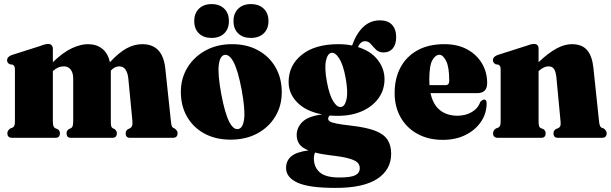

<svg xmlns="http://www.w3.org/2000/svg" viewBox="-20 -674 2987 939"><path d="M238.5 -434.5V-370Q289 -418.5 331.8 -438.2Q374.5 -458 410 -458Q451.5 -458 479.8 -435.8Q508 -413.5 517.5 -369.5Q560 -416 598.2 -437Q636.5 -458 676 -458Q776 -458 788.5 -338.5L816 -80Q817.5 -64.5 819.8 -58.2Q822 -52 827 -49L835 -45Q841 -40 844.8 -35Q848.5 -30 848.5 -22.5Q848.5 0 825 0H615Q594.5 0 594.5 -22.5Q594.5 -34.5 605.5 -42L615 -46.5Q622.5 -50 625.8 -58.2Q629 -66.5 627.5 -83L607.5 -290.5Q604.5 -318 593.8 -333.8Q583 -349.5 562.5 -349.5Q541 -349.5 522 -328.5L521.5 -328Q522 -326.5 522 -324.5V-79Q522 -63 524 -56.5Q526 -50 531.5 -47L540.5 -42.5Q551.5 -34 551.5 -22.5Q551.5 0 529 0H326Q305.5 0 305.5 -22.5Q305.5 -34.5 316 -42L325.5 -46.5Q333 -50 335.5 -58.2Q338 -66.5 338 -84.5V-290.5Q338 -317.5 325.8 -333.5Q313.5 -349.5 293 -349.5Q263 -349.5 239.5 -327L238.5 -326V-82Q238.5 -65.5 241.2 -57.8Q244 -50 250 -47L262.5 -42Q273 -34.5 273 -22.5Q273 0 251.5 0H39.5Q16 0 16 -22.5Q16 -35.5 30 -45.5L41.5 -50Q47.5 -53 50.2 -59.5Q53 -66 53 -81V-332.5Q53 -344.5 50.2 -349.8Q47.5 -355 41 -358L28 -359.5Q14.5 -366.5 14.5 -379.5Q14.5 -395.5 36.5 -404.5L176.5 -449Q191.5 -455 200 -457Q208.5 -459 216.5 -459Q227.5 -459 233 -452Q238.5 -445 238.5 -434.5Z M1115 -458Q1187.5 -458 1242.2 -428Q1297 -398 1327.5 -345Q1358 -292 1358 -222.5Q1358 -156.5 1326.2 -104Q1294.5 -51.5 1238.2 -21.2Q1182 9 1107.5 9Q1035 9 980.2 -20.5Q925.5 -50 895 -102.8Q864.5 -155.5 864.5 -224.5Q864.5 -290.5 896.5 -343.2Q928.5 -396 985 -427Q1041.5 -458 1115 -458ZM1145.5 -43Q1168.5 -47.5 1174 -93Q1179.5 -138.5 1162 -234Q1144 -329 1122.8 -369.5Q1101.5 -410 1078 -405.5Q1055 -400.5 1049.8 -355.2Q1044.5 -310 1062 -214.5Q1080 -119 1101 -78.5Q1122 -38 1145.5 -43ZM1015 -488.5Q976 -488.5 953 -510.5Q930 -532.5 930 -571Q930 -609 953 -631.5Q976 -654 1015 -654Q1054 -654 1076.8 -631.5Q1099.5 -609 1099.5 -571Q1099.5 -533 1076.8 -510.8Q1054 -488.5 1015 -488.5ZM1207 -488.5Q1168 -488.5 1145 -510.5Q1122 -532.5 1122 -571Q1122 -609 1145.2 -631.5Q1168.5 -654 1207 -654Q1246.5 -654 1269.8 -631.5Q1293 -609 1293 -571Q1293 -533 1269.8 -510.8Q1246.5 -488.5 1207 -488.5Z M1697 -59.5Q1772 -51 1814.8 -34.5Q1857.5 -18 1875.2 9.5Q1893 37 1893 78Q1893 156 1825.2 200.5Q1757.5 245 1621.5 245Q1490.5 245 1434.8 219.2Q1379 193.5 1379 147.5Q1379 111.5 1404.8 90.2Q1430.5 69 1488.5 61.5Q1457 49 1444 30.5Q1431 12 1431 -13.5Q1431 -50 1459 -77.8Q1487 -105.5 1555.5 -114.5Q1476.5 -129.5 1434 -172.8Q1391.5 -216 1391.5 -273Q1391.5 -354.5 1456 -406.2Q1520.5 -458 1635 -458Q1670.5 -458 1702 -451.5Q1723 -511 1757.2 -542.8Q1791.5 -574.5 1838 -574.5Q1877 -574.5 1897.2 -552.8Q1917.5 -531 1917.5 -492.5Q1917.5 -457 1901 -437.2Q1884.5 -417.5 1855.5 -417.5Q1832.5 -417.5 1818.8 -431.2Q1805 -445 1793.5 -458.8Q1782 -472.5 1765 -472.5Q1743.5 -472.5 1730.5 -444Q1794.5 -424 1827.5 -380.8Q1860.5 -337.5 1860.5 -287Q1860.5 -234.5 1831.5 -194Q1802.5 -153.5 1751 -130.5Q1699.5 -107.5 1632.5 -107.5Q1612 -107.5 1593.5 -109Q1585 -103.5 1585 -93.5Q1585 -86 1592.8 -80.5Q1600.5 -75 1624.2 -70Q1648 -65 1697 -59.5ZM1600.5 -415.5Q1581.5 -412 1574 -376.2Q1566.5 -340.5 1578.5 -275Q1590.5 -209 1610.2 -178Q1630 -147 1649 -151Q1667.5 -154.5 1675 -190Q1682.5 -225.5 1670.5 -292Q1658.5 -358 1638.8 -388.5Q1619 -419 1600.5 -415.5ZM1515 100.5Q1515 143.5 1543.8 168.8Q1572.5 194 1639.5 194Q1695.5 194 1717.5 183Q1739.5 172 1739.5 148Q1739.5 132.5 1728.5 121.2Q1717.5 110 1687.2 101.2Q1657 92.5 1599 86Q1552.5 80.5 1521 72Q1515 84 1515 100.5Z M2362.5 -268Q2362.5 -218.5 2314 -218.5H2085.5Q2098 -161.5 2132.2 -134.8Q2166.5 -108 2217 -108Q2257 -108 2287.5 -126Q2318 -144 2329 -176Q2340 -187 2348 -187Q2360 -187 2360 -169.5Q2360 -120 2332.8 -79.2Q2305.5 -38.5 2257.2 -14.2Q2209 10 2145.5 10Q2075.5 10 2022.5 -18.8Q1969.5 -47.5 1939.8 -99.2Q1910 -151 1910 -219Q1910 -290.5 1938.8 -344.2Q1967.5 -398 2021.8 -428Q2076 -458 2153 -458Q2218 -458 2264.8 -432.5Q2311.5 -407 2337 -364Q2362.5 -321 2362.5 -268ZM2079.5 -282.5Q2079.5 -269.5 2080.5 -257.5H2158Q2177 -257.5 2177 -278.5Q2177 -346.5 2161.8 -376.2Q2146.5 -406 2129 -406Q2109 -406 2094.2 -379.2Q2079.5 -352.5 2079.5 -282.5Z M2614 -435V-370Q2663.5 -416.5 2702.5 -437.2Q2741.5 -458 2776.5 -458Q2826 -458 2851 -429.2Q2876 -400.5 2882 -343L2909.5 -82.5Q2912 -54.5 2921 -50L2933 -45.5Q2947 -35 2947 -22.5Q2947 0 2923.5 0H2708Q2687 0 2687 -22.5Q2687 -35 2698 -42.5L2710.5 -47.5Q2717 -50.5 2720 -57.5Q2723 -64.5 2721.5 -80L2701 -297Q2698 -323.5 2689.5 -336.5Q2681 -349.5 2662 -349.5Q2640 -349.5 2615 -327L2614 -326V-82.5Q2614 -65.5 2616.2 -58Q2618.5 -50.5 2625 -47.5L2637.5 -42.5Q2648.5 -34.5 2648.5 -22.5Q2648.5 0 2627.5 0H2414.5Q2391.5 0 2391.5 -22.5Q2391.5 -36 2405 -45.5L2417 -50Q2423 -53 2425.8 -59.8Q2428.5 -66.5 2428.5 -82.5V-333.5Q2428.5 -345 2425.8 -350Q2423 -355 2416.5 -358L2404.5 -359.5Q2390.5 -366.5 2390.5 -380Q2390.5 -395.5 2412 -404.5L2551.5 -449Q2567.5 -455 2575.8 -457Q2584 -459 2592 -459Q2614 -459 2614 -435Z"/></svg>

Font: Fraunces 144pt S050 Black
Style: Regular
Weight: 900
Version: Version 1.000; ttfautohint (v1.8.3)